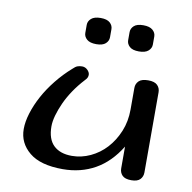

<svg xmlns="http://www.w3.org/2000/svg" viewBox="-73 -686 775 773"><g transform="rotate(10 314.5 -299.5)"><path d="M464 -119Q423 -52 364.5 -19Q306 14 232 14Q141 14 95.5 -23.5Q50 -61 50 -118Q50 -148 61 -183.5Q72 -219 91.5 -255Q111 -291 139 -326Q167 -361 200 -390Q211 -401 219.5 -404Q228 -407 238 -407Q251 -407 260.5 -397.5Q270 -388 270 -378Q270 -373 268 -367.5Q266 -362 258 -354Q234 -328 215.5 -300.5Q197 -273 184.5 -245.5Q172 -218 165 -193Q158 -168 158 -148Q158 -96 184.5 -70.5Q211 -45 259 -45Q298 -45 334.5 -62Q371 -79 398.5 -109Q426 -139 443 -180Q460 -221 460 -270V-358Q460 -375 471.5 -386.5Q483 -398 510 -398Q536 -398 547.5 -386.5Q559 -375 559 -358V-30Q559 -13 548 -1.5Q537 10 512 10Q486 10 475 -1.5Q464 -13 464 -30ZM278 -505Q252 -505 239.5 -516Q227 -527 227 -542V-575Q227 -590 239.5 -601Q252 -612 278 -612Q304 -612 316 -601Q328 -590 328 -575V-542Q328 -527 316 -516Q304 -505 278 -505ZM452 -506Q426 -506 414 -517Q402 -528 402 -543V-576Q402 -591 414 -602Q426 -613 452 -613Q478 -613 490.5 -602Q503 -591 503 -576V-543Q503 -528 490.5 -517Q478 -506 452 -506Z"/></g></svg>

Font: Sofadi One
Style: Regular
Weight: 400
Designer: Botjo Nikoltchev
Foundry: Botjo Nikoltchev
Version: Version 1.002